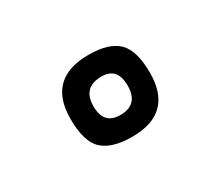

<svg xmlns="http://www.w3.org/2000/svg" viewBox="-52 -851 462 403"><g transform="rotate(-30 179.0 -649.5)"><path d="M83 -649Q83 -747 183 -747Q232 -747 254 -725.5Q276 -704 276 -650Q276 -552 177 -552Q128 -552 105.5 -573Q83 -594 83 -649ZM138 -648Q138 -604 178 -604Q222 -604 222 -650Q222 -694 184 -694Q138 -694 138 -648Z"/></g></svg>

Font: Yanone Kaffeesatz
Style: Regular
Weight: 400
Designer: Yanone (Cyrillic: Daniel Pouzeot)
Foundry: Yanone
Version: Version 1.003;PS 001.003;hotconv 1.0.88;makeotf.lib2.5.64775